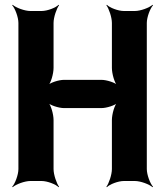

<svg xmlns="http://www.w3.org/2000/svg" viewBox="-20 -757 697 803"><path d="M594 -50V-661C594 -685 608 -722 620 -735L618 -737C605 -725 568 -711 544 -711H498C474 -711 438 -725 427 -737L425 -735C435 -722 448 -685 448 -661V-473C448 -449 459 -409 472 -397L474 -399C462 -412 425 -423 405 -423H247C227 -423 190 -412 178 -399L180 -397C193 -409 204 -449 204 -473V-661C204 -685 217 -722 227 -735L225 -737C214 -725 178 -711 154 -711H107C83 -711 46 -725 33 -737L31 -735C43 -722 57 -685 57 -661V-50C57 -26 43 11 31 24L33 26C46 14 83 0 107 0H154C178 0 214 14 225 26L227 24C217 11 204 -26 204 -50V-255C204 -279 193 -319 180 -331L178 -329C190 -316 227 -305 247 -305H405C425 -305 462 -316 474 -329L472 -331C459 -319 448 -279 448 -255V-50C448 -26 435 11 425 24L427 26C438 14 474 0 498 0H544C568 0 605 14 618 26L620 24C608 11 594 -26 594 -50Z"/></svg>

Font: Asimov
Style: EdgeNar
Weight: 500
Designer: Google
Version: Version 2.000980: 2014